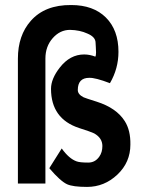

<svg xmlns="http://www.w3.org/2000/svg" viewBox="-20 -735 589 770"><path d="M177.7 -60.5 227.5 -139.6Q256.8 -98.6 287.1 -87.9Q299.8 -83 334 -83Q361.3 -83 377.9 -106.4Q390.6 -124 390.6 -149.4Q390.6 -181.6 357.4 -200.2Q345.7 -206.1 296.9 -221.7Q184.6 -258.8 184.6 -378.9Q184.6 -418.9 219.7 -463.9Q260.7 -516.6 317.4 -516.6Q339.8 -516.6 362.3 -507.8Q365.2 -512.7 365.2 -524.4Q365.2 -532.2 364.3 -545.9Q363.3 -559.6 363.3 -563.5Q363.3 -586.9 330.1 -600.6Q300.8 -614.3 260.7 -615.2Q220.7 -615.2 191.4 -582Q162.1 -548.8 162.1 -500V1H51.8V-500Q51.8 -592.8 103.5 -651.4Q160.2 -715.8 265.6 -714.8Q354.5 -714.8 404.8 -664.6Q455.1 -614.3 455.1 -527.3Q455.1 -460 420.9 -401.4Q362.3 -423.8 337.9 -422.9Q292 -422.9 292 -374Q292 -356.4 315.4 -344.7Q321.3 -341.8 368.2 -327.1Q447.3 -301.8 480.5 -249Q503.9 -211.9 502.9 -155.3Q502.9 -84 450.7 -34.7Q398.4 14.6 329.1 14.6Q272.5 14.6 249 3.9Q221.7 -8.8 177.7 -60.5Z"/></svg>

Font: Puritan
Style: Bold
Weight: 700
Version: 2.1